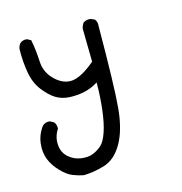

<svg xmlns="http://www.w3.org/2000/svg" viewBox="-88 -330 676 715"><g transform="rotate(-15 250.0 28.0)"><path d="M148.4 305.7Q127.9 301.8 107.4 293.5Q86.9 285.2 64.5 261.7Q42 238.3 31.2 211.4Q20.5 184.6 24.4 150.4Q28.3 116.2 49.8 87.9Q61.5 77.1 78.1 79.1L92.8 86.9Q101.6 96.7 100.6 113.3Q83 140.6 85 170.9Q86.9 201.2 107.4 219.7Q127.9 238.3 155.3 242.2Q182.6 246.1 201.7 238.3Q220.7 230.5 235.4 217.3Q250 204.1 261.2 170.9Q272.5 137.7 278.3 87.4Q284.2 37.1 284.2 -15.6Q257.8 1 230 6.8Q202.1 12.7 172.9 11.2Q143.6 9.8 120.6 -4.4Q97.7 -18.6 75.2 -47.9Q52.7 -77.1 45.4 -120.1Q38.1 -163.1 39.1 -210Q41 -221.7 47.9 -230.5Q58.6 -240.2 75.2 -238.3L89.8 -230.5Q97.7 -189.5 99.6 -146Q101.6 -102.5 133.8 -72.3Q166 -42 201.2 -46.4Q236.3 -50.8 288.1 -94.7L286.1 -221.7Q288.1 -233.4 294.9 -243.2Q306.6 -252 323.2 -250L338.9 -243.2Q347.7 -232.4 345.7 -215.8Q344.7 19.5 336.9 100.6Q329.1 181.6 300.3 231Q271.5 280.3 228 293Q184.6 305.7 148.4 305.7Z"/></g></svg>

Font: JasonHandwriting1
Style: Regular
Weight: 400
Version: Version 1.48.20